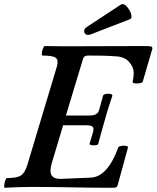

<svg xmlns="http://www.w3.org/2000/svg" viewBox="-30 -885 742 909"><path d="M-7 4Q-11 4 -10 -7.5Q-9 -19 -5 -30.5Q-1 -42 3 -42Q51 -42 69.5 -54.5Q88 -67 100 -106L239 -569Q248 -600 234.5 -611Q221 -622 171 -622Q167 -622 168 -633Q169 -644 173.5 -655.5Q178 -667 182 -667Q217 -666 253 -666Q289 -666 324 -666Q407 -666 490.5 -666.5Q574 -667 656 -667Q679 -667 686 -664.5Q693 -662 691 -653L646 -499Q644 -493 631.5 -491Q619 -489 608 -490.5Q597 -492 598 -498Q603 -520 603 -539Q603 -568 581 -592Q559 -616 522 -618Q486 -621 451 -621.5Q416 -622 386 -622Q367 -622 363 -606L282 -338H392Q414 -338 425 -344.5Q436 -351 440 -367L458 -432Q460 -438 470.5 -440Q481 -442 491.5 -440.5Q502 -439 502 -432Q493 -405 484 -377Q475 -349 467 -319Q459 -292 451 -263Q443 -234 435 -204Q434 -199 423 -197.5Q412 -196 402.5 -198Q393 -200 394 -204L410 -258Q416 -278 408.5 -285Q401 -292 379 -292H269L214 -109Q209 -91 209 -76Q209 -38 257 -38L399 -44Q479 -47 530 -187Q532 -192 543 -194Q554 -196 565 -194.5Q576 -193 576 -187L527 -8Q525 -1 520 1.5Q515 4 502 4Q406 4 312.5 2Q219 0 125 0Q92 0 59 1Q26 2 -7 4ZM399 -722Q385 -717 376.5 -722.5Q368 -728 368.5 -739Q369 -750 382 -758L542 -863Q552 -869 563 -860.5Q574 -852 582.5 -837.5Q591 -823 592.5 -810Q594 -797 585 -794Z"/></svg>

Font: Junicode
Style: Bold Italic
Weight: 700
Italic angle: -11°
Designer: Peter S. Baker
Version: Version 2.100; ttfautohint (v1.8.4)